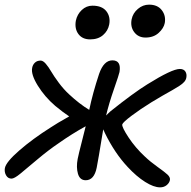

<svg xmlns="http://www.w3.org/2000/svg" viewBox="-35 -763 815 818"><path d="M585 -603Q554.2 -603 536.9 -626Q519.5 -648.9 525.9 -681.2Q531.2 -707 552.5 -725.1Q573.7 -743.2 600.1 -743.2Q636.2 -743.2 654.3 -719.7Q672.4 -696.3 667 -665Q662.6 -642.6 640.9 -622.8Q619.1 -603 585 -603ZM349.1 -595.2Q315.9 -595.2 299.1 -617.9Q282.2 -640.6 288.1 -674.8Q293.9 -702.1 313.5 -720.5Q333 -738.8 358.9 -738.8Q399.9 -738.8 418.2 -715.1Q436.5 -691.4 430.2 -658.2Q424.8 -631.3 403.8 -613.3Q382.8 -595.2 349.1 -595.2ZM14.2 -2Q-1 -2 -9 -15.9Q-17.1 -29.8 -14.2 -46.9Q-9.3 -72.8 47.4 -122.1Q104 -171.4 181.2 -220.2Q204.1 -235.8 259.8 -267.1Q233.9 -284.2 200.2 -312Q155.8 -350.1 126 -398.2Q96.2 -446.3 102.1 -474.1Q104.5 -487.3 113.8 -496.1Q123 -504.9 138.2 -504.9Q148.4 -504.9 160.2 -491.2Q171.9 -477.5 183.1 -458.3Q194.3 -439 215.3 -410.6Q236.3 -382.3 259.8 -360.8Q303.2 -320.3 345.2 -294.9Q359.9 -365.7 387.2 -448.2Q407.2 -505.9 443.8 -505.9Q482.4 -505.9 474.1 -456.1Q472.2 -445.8 450.7 -384Q429.2 -322.3 417 -271Q419.9 -274.4 426.8 -280.5Q433.6 -286.6 436 -289.1Q533.7 -367.2 592.8 -403.8Q697.8 -469.2 731 -469.2Q747.6 -469.2 754.6 -458.5Q761.7 -447.8 758.8 -432.1Q757.3 -422.9 750 -414.3Q742.7 -405.8 728.3 -396.5Q713.9 -387.2 698.7 -378.7Q683.6 -370.1 657.7 -355.5Q631.8 -340.8 609.9 -327.1Q562 -297.4 525.4 -269.8Q488.8 -242.2 485.8 -232.9Q483.9 -221.2 512.9 -177.2Q542 -133.3 582 -96.2Q605 -74.2 635.5 -52.5Q666 -30.8 678.5 -19.3Q690.9 -7.8 689 3.9Q686.5 16.6 675 25.9Q663.6 35.2 647 35.2Q620.1 35.2 583.3 12Q546.4 -11.2 508.8 -51.8Q453.6 -110.8 412.1 -195.8Q406.2 -207.5 404.8 -211.9Q382.3 -73.7 377 -48.8Q366.2 4.9 330.1 4.9Q305.2 4.9 297.1 -22.7Q289.1 -50.3 295.9 -85.9Q300.3 -107.9 313 -157Q325.7 -206.1 330.1 -225.1Q271.5 -192.9 214.8 -152.8Q171.4 -123.5 124.5 -84Q77.6 -44.4 51.8 -23.2Q25.9 -2 14.2 -2Z"/></svg>

Font: Shantell Sans Irregular
Style: Italic
Weight: 400
Italic angle: -11.31°
Designer: Stephen Nixon, Anya Danilova, Shantell Martin
Foundry: Arrow Type
Version: Version 1.006;[9816181b4]